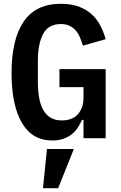

<svg xmlns="http://www.w3.org/2000/svg" viewBox="-20 -730 640 1014"><path d="M228 57H370L287 264H207ZM421 -97H413Q404 -76 391 -56Q378 -36 359 -21Q340 -6 314.5 3Q289 12 256 12Q150 12 95.5 -81.5Q41 -175 41 -344Q41 -522 105 -616Q169 -710 302 -710Q354 -710 393.5 -696Q433 -682 461.5 -657Q490 -632 508.5 -597.5Q527 -563 538 -523L418 -489Q411 -511 402.5 -532Q394 -553 380.5 -568.5Q367 -584 348 -593.5Q329 -603 301 -603Q236 -603 208 -551Q180 -499 180 -409V-297Q180 -252 186.5 -214.5Q193 -177 208 -150Q223 -123 247 -108.5Q271 -94 307 -94Q363 -94 392 -127.5Q421 -161 421 -213V-270H294V-365H538V0H421Z"/></svg>

Font: IBM Plex Mono SmBld
Style: Regular
Weight: 600
Monospace: yes
Designer: Mike Abbink, Paul van der Laan, Pieter van Rosmalen
Foundry: Bold Monday
Version: Version 2.3